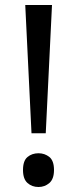

<svg xmlns="http://www.w3.org/2000/svg" viewBox="-20 -978 309 768"><path d="M163 -445H106L81 -958H188ZM72 -298Q72 -335 90 -350Q108 -365 134 -365Q159 -365 177.5 -350Q196 -335 196 -298Q196 -262 177.5 -246Q159 -230 134 -230Q108 -230 90 -246Q72 -262 72 -298Z"/></svg>

Font: Noto Sans Khmer UI ExtraCondensed
Style: Regular
Weight: 400
Width: 2
Designer: Danh Hong and the Monotype Design Team
Foundry: Monotype Imaging Inc.
Version: Version 2.002; ttfautohint (v1.8.4.7-5d5b)